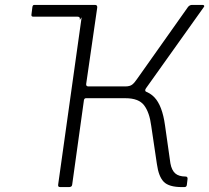

<svg xmlns="http://www.w3.org/2000/svg" viewBox="-20 -762 852 782"><path d="M108 -702 112 -734Q113 -738 114.5 -740Q116 -742 121 -742H349L305 -681Q306 -688 304 -691Q302 -694 296 -694H116Q107 -694 108 -702ZM226 0Q220 0 218 -2.5Q216 -5 217 -11L318 -731Q319 -742 329 -742H367Q377 -742 376 -731L331 -420Q330 -410 340 -410H504L509 -400Q576 -400 608.5 -366Q641 -332 652 -252L674 -97Q679 -69 693.5 -56Q708 -43 736 -43Q744 -43 744 -34L741 -9Q740 0 731 0H721Q668 0 647 -21.5Q626 -43 619 -94L596 -249Q589 -304 567 -333Q545 -362 491 -362H330Q324 -362 322 -355L274 -10Q273 0 261 0ZM486 -381 490 -410Q509 -410 518.5 -417.5Q528 -425 538 -440L746 -734Q753 -742 762 -742H805Q810 -742 811.5 -739Q813 -736 810 -733L575 -403Q571 -398 571.5 -393.5Q572 -389 579 -386Z"/></svg>

Font: Libre Franklin ExtraLight
Style: Italic
Weight: 250
Italic angle: -8°
Designer: Pablo Impallari, Rodrigo Fuenzalida, Nhung Nguyen
Foundry: Impallari Type
Version: Version 3.000